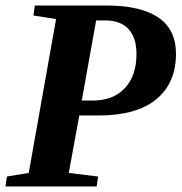

<svg xmlns="http://www.w3.org/2000/svg" viewBox="-21 -675 657 695"><path d="M314 -311Q389 -311 431 -356Q473 -401 473 -479Q473 -538 445 -569Q416 -601 360 -601H327L275 -311ZM266 -257 228 -49 334 -36 329 0H-1L4 -36L83 -49L182 -606L100 -619L105 -655H365Q489 -655 553 -611Q616 -568 616 -480Q616 -374 544 -315Q473 -257 335 -257Z"/></svg>

Font: Libra Serif Modern
Style: Bold Italic
Weight: 700
Italic angle: -12°
Designer: Stefan Peev, Context Ltd
Foundry: Stefan Peev, Context Ltd
Version: Version 1.000